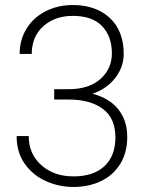

<svg xmlns="http://www.w3.org/2000/svg" viewBox="-20 -732 572 762"><path d="M424 -520Q424 -588 385 -628.5Q346 -669 269 -669Q198 -669 152 -628Q106 -587 106 -518H58Q58 -574 85.5 -618.5Q113 -663 161.5 -687.5Q210 -712 269 -712Q361 -712 416 -660.5Q471 -609 471 -518Q471 -467 438 -423.5Q405 -380 347 -360Q415 -342 450 -297.5Q485 -253 485 -189Q485 -127 457.5 -82Q430 -37 381.5 -13.5Q333 10 272 10Q214 10 162.5 -13Q111 -36 78.5 -81.5Q46 -127 46 -192H94Q94 -121 144 -76.5Q194 -32 272 -32Q351 -32 394.5 -72.5Q438 -113 438 -187Q438 -263 388 -300Q338 -337 252 -337H195V-378H252Q333 -378 378.5 -418.5Q424 -459 424 -520Z"/></svg>

Font: Freesentation 2 ExtraLight
Style: Regular
Weight: 260
Designer: glyphs from Roboto by Christian Robertson / Hangul glyphs from Noto Sans CJK(Source Han Sans) by Jang Soo-young and Kang
Foundry: PT&
Version: Version 2.001